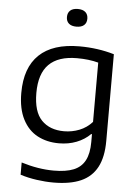

<svg xmlns="http://www.w3.org/2000/svg" viewBox="-64 -809 774 1087"><g transform="rotate(5 323.5 -265.5)"><path d="M92.5 202V132.5Q189.5 162.5 277 162.5Q347 162.5 390.2 144.8Q433.5 127 454.2 87.5Q475 48 475 -17.5V-62H470.5Q438 -29.5 392.5 -11.8Q347 6 292.5 6Q224 6 170.8 -22.2Q117.5 -50.5 86.8 -110.2Q56 -170 56 -260Q56 -403.5 133.2 -477.2Q210.5 -551 361.5 -551Q466 -551 559 -523.5V-31Q559 61 528.5 118.5Q498 176 436.8 203Q375.5 230 280.5 230Q235.5 230 185.8 223Q136 216 92.5 202ZM475 -131.5V-468.5Q421.5 -483 353.5 -483Q247.5 -483 194.2 -430Q141 -377 141 -267.5Q141 -160.5 187.8 -112.5Q234.5 -64.5 315.5 -64.5Q361 -64.5 402.8 -81Q444.5 -97.5 475 -131.5ZM276 -710.5Q276 -734.5 291 -747.8Q306 -761 334 -761Q362 -761 377 -747.8Q392 -734.5 392 -710.5Q392 -686.5 377 -673.5Q362 -660.5 334 -660.5Q306 -660.5 291 -673.5Q276 -686.5 276 -710.5Z"/></g></svg>

Font: Encode Sans Expanded
Style: Regular
Weight: 400
Width: 7
Designer: Multiple Designers
Foundry: Impallari Type
Version: Version 2.000